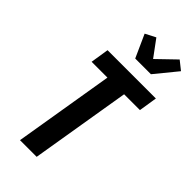

<svg xmlns="http://www.w3.org/2000/svg" viewBox="-305 -1060 1124 1124"><g transform="rotate(45 257.5 -497.5)"><path d="M125 0 228 -621H97L115 -735H515L497 -621H366L263 0ZM264 -815 200 -957 264 -990 340 -887 452 -995 506 -952 394 -815Z"/></g></svg>

Font: Iosevka Term Curly Heavy
Style: Italic
Weight: 900
Italic angle: -9°
Designer: Belleve Invis
Foundry: Belleve Invis
Version: Version 32.3.0